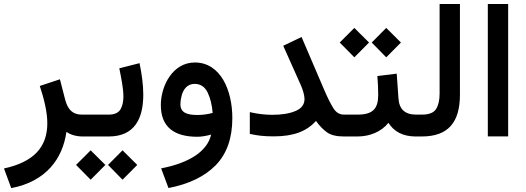

<svg xmlns="http://www.w3.org/2000/svg" viewBox="-35 -698 2690 982"><path d="M401.4 0V-111.8H382.8C337.4 -111.8 312 -137.2 298.8 -186.5L271.5 -292.5L168.5 -258.3C189.9 -194.3 207 -125 207 -67.9C207 55.7 136.2 130.9 -14.6 163.6L22.5 264.2C200.7 230 285.2 114.3 304.7 -23.4C321.8 -11.2 350.6 0 388.2 0Z M381.8 0H521C653.3 0 697.8 -91.3 697.8 -213.9C697.8 -264.2 690.4 -318.4 678.7 -375L575.2 -348.6C585 -299.3 596.2 -246.6 596.2 -203.6C596.2 -176.8 590.8 -154.8 580.6 -137.7C569.8 -120.6 549.8 -111.8 521 -111.8H381.8ZM517.6 145.5 591.8 221.2 667 145.5 591.8 70.8ZM354 145.5 428.7 221.2 503.9 145.5 428.7 70.8Z M1153.3 -94.2C1153.3 -236.8 1092.8 -378.4 961.4 -378.4C849.1 -378.4 787.6 -260.3 787.6 -160.6C787.6 -48.8 855 1.5 974.6 1.5C995.6 1.5 1023.4 -3.4 1044.9 -9.8C1025.4 76.7 931.6 135.7 789.1 163.1L826.7 263.7C931.2 243.7 1011.7 204.6 1068.4 147C1125 88.9 1153.3 8.8 1153.3 -94.2ZM975.1 -109.9C919.9 -109.9 887.7 -122.6 887.7 -165C887.7 -177.7 889.6 -192.4 894 -208.5C902.3 -241.2 922.9 -269 960.4 -269C989.7 -269 1011.7 -254.9 1026.4 -226.1C1040.5 -197.3 1049.3 -162.1 1052.7 -120.6C1030.8 -114.3 1002.9 -109.9 975.1 -109.9Z M1522.5 -192.4C1522.5 -163.6 1507.3 -143.1 1476.6 -130.4C1445.8 -117.2 1406.2 -110.8 1357.4 -110.8C1322.3 -110.8 1282.2 -115.2 1242.7 -124.5V-13.2C1279.3 -4.9 1314 -0.5 1364.7 -0.5C1466.8 -0.5 1533.7 -26.4 1581.1 -79.6C1598.6 -54.7 1617.7 -35.2 1637.7 -21C1657.7 -6.8 1686.5 0 1724.1 0H1744.6V-111.8H1724.1C1702.1 -111.8 1684.6 -122.1 1671.4 -142.6C1658.2 -162.6 1641.6 -195.3 1622.6 -239.7L1507.3 -508.8L1413.6 -463.9L1504.4 -260.7C1513.7 -239.7 1522.5 -209.5 1522.5 -192.4Z M1866.2 -480.5 1940.4 -404.8 2015.6 -480.5 1940.4 -555.2ZM1702.6 -480.5 1777.3 -404.8 1852.5 -480.5 1777.3 -555.2ZM1725.1 0H1793.5C1855.5 0 1914.6 -23.4 1951.7 -69.8C1979.5 -26.4 2022.9 0 2091.8 0H2103V-111.8H2092.8C2036.1 -111.8 2006.3 -139.6 2002.9 -195.8L1994.1 -321.3L1895 -309.1C1897.5 -278.3 1899.4 -247.6 1899.4 -212.9C1899.4 -141.1 1871.1 -111.8 1793.5 -111.8H1725.1Z M2083.5 0H2122.1C2258.3 0 2317.4 -73.2 2317.4 -214.4V-677.7H2213.4V-219.2C2213.4 -186.5 2207.5 -160.2 2195.8 -141.1C2184.1 -121.6 2159.7 -111.8 2122.6 -111.8H2083.5Z M2460 -677.7V-0.5H2564V-677.7Z"/></svg>

Font: Vazirmatn Medium
Style: Regular
Weight: 500
Designer: Saber Rastikerdar
Foundry: Saber Rastikerdar
Version: Version 33.003